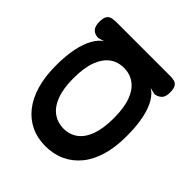

<svg xmlns="http://www.w3.org/2000/svg" viewBox="-91 -708 942 942"><g transform="rotate(-45 380.0 -237.0)"><path d="M648 8Q618 8 605 -6Q592 -20 589 -41L598 -76Q585 -52 553 -32.5Q521 -13 469.5 -2Q418 9 347 9Q270 9 211 -8.5Q152 -26 112 -59Q72 -92 51 -137.5Q30 -183 30 -239Q30 -294 51 -338.5Q72 -383 112 -415Q152 -447 211 -464.5Q270 -482 347 -482Q415 -482 465.5 -471.5Q516 -461 549 -442.5Q582 -424 598 -400L589 -430Q589 -454 603 -468.5Q617 -483 649 -483Q677 -483 689 -474.5Q701 -466 704 -451.5Q707 -437 707 -419V-53Q707 -36 704 -22Q701 -8 688.5 0Q676 8 648 8ZM365 -98Q437 -98 483.5 -115.5Q530 -133 552.5 -164.5Q575 -196 575 -237Q575 -280 552 -311Q529 -342 482.5 -359.5Q436 -377 363 -377Q293 -377 246.5 -359.5Q200 -342 177 -310Q154 -278 154 -235Q154 -195 177 -163.5Q200 -132 247 -115Q294 -98 365 -98Z"/></g></svg>

Font: Fredoka Expanded Medium
Style: Regular
Weight: 500
Width: 7
Designer: Ben Nathan
Foundry: Milena B. Brandão, Ben Nathan
Version: Version 2.001